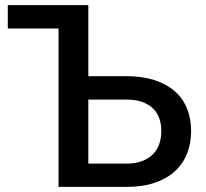

<svg xmlns="http://www.w3.org/2000/svg" viewBox="-20 -731 804 751"><path d="M474.5 0H209V-619.5H10.5V-711H325.5V-433H474.5Q537 -433 584.5 -417.5Q632 -402 663.8 -374Q695.5 -346 711.5 -306.5Q727.5 -267 727.5 -218.5Q727.5 -170.5 711.8 -130.5Q696 -90.5 664.5 -61.5Q633 -32.5 585.5 -16.2Q538 0 474.5 0ZM474.5 -91Q509.5 -91 535.2 -100.8Q561 -110.5 578 -127.5Q595 -144.5 603 -168Q611 -191.5 611 -219.5Q611 -245.5 603 -268Q595 -290.5 578.5 -306.8Q562 -323 536.2 -332.2Q510.5 -341.5 474.5 -341.5H325.5V-91Z"/></svg>

Font: Roberto Sans Medium
Style: Regular
Weight: 500
Designer: Google (font) & Cristiano Sobral (main changes)
Version: Version 1.000;October 12, 2021;FontCreator 14.0.0.2814 64-bi